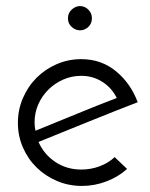

<svg xmlns="http://www.w3.org/2000/svg" viewBox="-20 -605 496 633"><path d="M399 -48Q370 -22 331 -7Q292 8 250 8Q206 8 167.5 -8.5Q129 -25 100.5 -53Q72 -81 55.5 -119Q39 -157 39 -200Q39 -243 55.5 -281.5Q72 -320 100.5 -348.5Q129 -377 167 -393.5Q205 -410 248 -410Q314 -410 362.5 -370Q411 -330 434 -268Q400 -255 358.5 -238.5Q317 -222 273.5 -204.5Q230 -187 187 -169.5Q144 -152 107 -137Q125 -96 162.5 -71Q200 -46 248 -46Q280 -46 309 -57Q338 -68 358 -87ZM365 -282Q348 -316 317 -335.5Q286 -355 248 -355Q216 -355 188 -342.5Q160 -330 139 -309Q118 -288 106 -260.5Q94 -233 94 -202Q94 -186 97 -174Q128 -187 163 -201Q198 -215 233 -229.5Q268 -244 302 -257.5Q336 -271 365 -282ZM204 -545Q204 -562 216.5 -573.5Q229 -585 244 -585Q259 -585 271 -573.5Q283 -562 283 -545Q283 -527 271 -516Q259 -505 244 -505Q229 -505 216.5 -516Q204 -527 204 -545Z"/></svg>

Font: Josefin Sans
Style: Regular
Weight: 400
Designer: Santiago Orozco
Foundry: Typemade
Version: Version 1.0